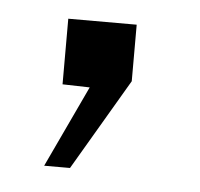

<svg xmlns="http://www.w3.org/2000/svg" viewBox="-30 -125 285 274"><g transform="rotate(5 112.0 12.0)"><path d="M42 118H79L156 -13V-94H58V0L97 1Z"/></g></svg>

Font: United Sans ExtraLight
Style: Regular
Weight: 200
Designer: Pablo Impallari, Rodrigo Fuenzalida (Modified by Dan O. Williams)
Version: Version 1.000;PS 001.000;hotconv 1.0.88;makeotf.lib2.5.64775